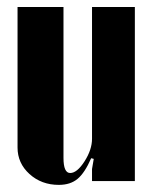

<svg xmlns="http://www.w3.org/2000/svg" viewBox="-20 -515 433 545"><path d="M238.8 -65.9Q220.7 -24.4 200.2 -7.3Q179.7 9.8 147 9.8Q97.7 9.8 63.7 -21Q29.8 -51.8 29.8 -96.2V-495.1H160.2V-66.9Q160.2 -23.9 179.2 -23.9Q198.7 -23.9 220 -57.1Q241.2 -90.3 241.2 -121.1V-495.1H362.8V-1H241.2V-35.2L246.1 -64Z"/></svg>

Font: Moniqa Black Heading
Style: Regular
Weight: 900
Designer: Rajesh Rajput
Foundry: Rajesh Rajput
Version: Version 1.000